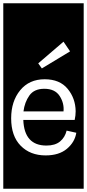

<svg xmlns="http://www.w3.org/2000/svg" viewBox="-32 -937 530 1170"><path d="M-12 213V-917H478V213ZM223 -520 395 -624 355 -683 201 -551ZM433 -128 374 -141Q364 -100 334 -75Q304 -50 251 -50Q116 -50 110 -206H423Q429 -233 429 -259Q428 -338 380 -396Q332 -454 240 -454Q146 -454 91 -387Q36 -320 36 -216Q36 -108 94 -49Q152 10 246 10Q328 10 376 -30.5Q424 -71 433 -128ZM355 -258H111Q118 -314 147 -355Q176 -396 238 -396Q303 -396 331.5 -352Q360 -308 355 -258Z"/></svg>

Font: Zilla Slab Highlight Regular
Style: Regular
Weight: 400
Designer: Typotheque Type Foundry
Foundry: Typotheque type foundry
Version: Version 1.1; 2017; ttfautohint (v1.6)